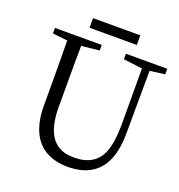

<svg xmlns="http://www.w3.org/2000/svg" viewBox="-150 -965 1034 1107"><g transform="rotate(20 367.0 -412.0)"><path d="M232 -781H522V-840H232ZM734 -678V-712H480V-678L596 -664L597 -311C596 -244 588 -191 573 -151C546 -82 489 -47 404 -47C386 -47 369 -49 353 -52C265 -71 221 -151 221 -292V-382C221 -509 221 -603 222 -666L332 -678V-712H45V-678L136 -668C137 -605 138 -510 138 -382V-269C138 -220 144 -176 157 -138C192 -35 270 16 392 16C419 15 445 12 469 6C583 -24 640 -120 640 -283L642 -666Z"/></g></svg>

Font: Noto Serif Tangut
Style: Regular
Weight: 400
Designer: YANG Xicheng
Foundry: Liu Zhao Studio
Version: Version 2.169